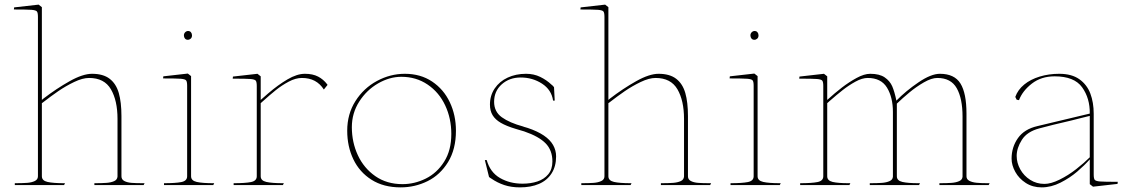

<svg xmlns="http://www.w3.org/2000/svg" viewBox="-20 -800 4887 830"><path d="M144 -38V-727Q144 -745 139.5 -750.5Q135 -756 116.5 -757.5Q98 -759 40 -759L41 -768L147 -780L161 -769V-368L168 -374Q224 -417 281 -449Q338 -481 378 -481Q426 -481 454 -459.5Q482 -438 493.5 -398Q505 -358 505 -298V-38Q505 -24 517.5 -17.5Q530 -11 549 -9.5Q568 -8 599 -8Q601 -8 602 -8Q603 -8 605 -8L601 0H388V-8Q421 -8 440.5 -9.5Q460 -11 473.5 -17Q487 -23 488 -37V-38V-286Q488 -365 459.5 -414Q431 -463 365 -463Q337 -463 300.5 -445.5Q264 -428 232 -406Q200 -384 164 -356L161 -354V-38Q161 -19 185.5 -13.5Q210 -8 258 -8H261L257 0H44V-8Q77 -8 97 -9.5Q117 -11 130.5 -17.5Q144 -24 144 -38Z M789 -38V-429Q789 -447 784.5 -452.5Q780 -458 761.5 -459.5Q743 -461 685 -461L686 -470L792 -482L806 -471V-38Q806 -19 830.5 -13.5Q855 -8 903 -8H906L902 0H689V-8Q739 -8 764 -13Q789 -18 789 -38ZM810 -647Q810 -655 805.5 -660.5Q801 -666 793 -666Q786 -666 780.5 -660.5Q775 -655 775 -647Q775 -639 779.5 -633.5Q784 -628 792 -628Q799 -628 804.5 -633Q810 -638 810 -647Z M1090 -428V-38Q1090 -18 1065 -13Q1040 -8 990 -8V0H1203L1207 -8H1204Q1156 -8 1131.5 -13.5Q1107 -19 1107 -38V-354Q1112 -358 1116 -362Q1147 -390 1172.5 -410.5Q1198 -431 1228 -447Q1258 -463 1285 -463Q1317 -463 1340.5 -450.5Q1364 -438 1380 -413L1396 -433L1394 -436Q1378 -457 1355 -469Q1332 -481 1298 -481Q1264 -481 1223 -457Q1182 -433 1139 -396Q1123 -382 1107 -368Q1107 -395 1107 -408.5Q1107 -422 1107 -448V-470L1093 -481L987 -469L986 -460Q1044 -460 1062.5 -458.5Q1081 -457 1085.5 -451.5Q1090 -446 1090 -428Z M1481 -235Q1481 -307 1516.5 -363Q1552 -419 1609.5 -450Q1667 -481 1730 -481Q1798 -481 1848 -447.5Q1898 -414 1924.5 -358Q1951 -302 1951 -235Q1951 -155 1917 -99.5Q1883 -44 1828.5 -17Q1774 10 1712 10Q1638 10 1586 -23Q1534 -56 1507.5 -111.5Q1481 -167 1481 -235ZM1931 -221Q1931 -288 1904.5 -344.5Q1878 -401 1828.5 -434.5Q1779 -468 1715 -468Q1664 -468 1614.5 -439.5Q1565 -411 1533 -361Q1501 -311 1501 -250Q1501 -185 1527 -129Q1553 -73 1602.5 -38.5Q1652 -4 1720 -4Q1772 -4 1820.5 -28Q1869 -52 1900 -101Q1931 -150 1931 -221Z M2104 -28Q2101 -30 2098.5 -31.5Q2096 -33 2094 -35L2076 -108H2084Q2099 -55 2141.5 -30.5Q2184 -6 2239 -6Q2274 -6 2303 -15.5Q2332 -25 2350 -46.5Q2368 -68 2368 -102Q2368 -150 2339 -180Q2310 -210 2246 -232Q2237 -234 2219 -240Q2214 -242 2209 -243Q2169 -255 2145 -269Q2121 -283 2109.5 -302Q2098 -321 2098 -348Q2098 -387 2118.5 -417.5Q2139 -448 2174.5 -464.5Q2210 -481 2254 -481Q2288 -481 2315.5 -467.5Q2343 -454 2363 -435Q2371 -429 2375 -423L2378 -365H2371Q2364 -412 2323 -438.5Q2282 -465 2231 -465Q2182 -465 2149 -435.5Q2116 -406 2116 -360Q2116 -317 2149.5 -293Q2183 -269 2242 -253Q2243 -253 2243 -252.5Q2243 -252 2244 -252Q2253 -250 2261 -247Q2303 -233 2330.5 -214.5Q2358 -196 2371 -173Q2384 -150 2384 -124Q2384 -81 2364.5 -50.5Q2345 -20 2310 -5Q2275 10 2228 10Q2190 10 2160 0Q2130 -10 2104 -28Z M2593 -38V-727Q2593 -745 2588.5 -750.5Q2584 -756 2565.5 -757.5Q2547 -759 2489 -759L2490 -768L2596 -780L2610 -769V-368L2617 -374Q2673 -417 2730 -449Q2787 -481 2827 -481Q2875 -481 2903 -459.5Q2931 -438 2942.5 -398Q2954 -358 2954 -298V-38Q2954 -24 2966.5 -17.5Q2979 -11 2998 -9.5Q3017 -8 3048 -8Q3050 -8 3051 -8Q3052 -8 3054 -8L3050 0H2837V-8Q2870 -8 2889.5 -9.5Q2909 -11 2922.5 -17Q2936 -23 2937 -37V-38V-286Q2937 -365 2908.5 -414Q2880 -463 2814 -463Q2786 -463 2749.5 -445.5Q2713 -428 2681 -406Q2649 -384 2613 -356L2610 -354V-38Q2610 -19 2634.5 -13.5Q2659 -8 2707 -8H2710L2706 0H2493V-8Q2526 -8 2546 -9.5Q2566 -11 2579.5 -17.5Q2593 -24 2593 -38Z M3238 -38V-429Q3238 -447 3233.5 -452.5Q3229 -458 3210.5 -459.5Q3192 -461 3134 -461L3135 -470L3241 -482L3255 -471V-38Q3255 -19 3279.5 -13.5Q3304 -8 3352 -8H3355L3351 0H3138V-8Q3188 -8 3213 -13Q3238 -18 3238 -38ZM3259 -647Q3259 -655 3254.5 -660.5Q3250 -666 3242 -666Q3235 -666 3229.5 -660.5Q3224 -655 3224 -647Q3224 -639 3228.5 -633.5Q3233 -628 3241 -628Q3248 -628 3253.5 -633Q3259 -638 3259 -647Z M3742 -481Q3716 -481 3683 -463Q3650 -445 3619.5 -421.5Q3589 -398 3556 -368Q3556 -397 3556 -410.5Q3556 -424 3556 -452V-470L3542 -481L3436 -469L3435 -460Q3493 -460 3511.5 -458.5Q3530 -457 3534.5 -451.5Q3539 -446 3539 -428V-38Q3539 -18 3514 -13Q3489 -8 3439 -8V0H3652L3656 -8H3649Q3603 -8 3579.5 -13.5Q3556 -19 3556 -38V-354Q3561 -359 3566 -363Q3598 -391 3623.5 -411Q3649 -431 3678 -447Q3707 -463 3731 -463Q3789 -463 3814.5 -421Q3840 -379 3840 -316V-38V-36Q3839 -23 3825.5 -17Q3812 -11 3792.5 -9.5Q3773 -8 3740 -8V0H3953L3957 -8Q3954 -8 3950 -8Q3905 -8 3881 -13.5Q3857 -19 3857 -38V-352Q3882 -376 3911.5 -400.5Q3941 -425 3974 -444Q4007 -463 4032 -463Q4091 -463 4116 -418.5Q4141 -374 4141 -296V-38V-36Q4140 -23 4126.5 -17Q4113 -11 4093.5 -9.5Q4074 -8 4041 -8V0H4254L4258 -8H4249Q4220 -8 4201 -10Q4182 -12 4170 -18.5Q4158 -25 4158 -38V-309Q4158 -397 4132 -439Q4106 -481 4043 -481Q4005 -481 3950.5 -444Q3896 -407 3855 -365Q3847 -404 3837 -427Q3827 -450 3804.5 -465.5Q3782 -481 3742 -481Z M4353 -114Q4353 -164 4380.5 -203Q4408 -242 4465 -255L4691 -309Q4692 -375 4658 -422.5Q4624 -470 4539 -470Q4481 -470 4440.5 -438.5Q4400 -407 4385 -367L4375 -369L4369 -381Q4380 -412 4407.5 -434.5Q4435 -457 4474.5 -469Q4514 -481 4559 -481Q4613 -481 4646 -457.5Q4679 -434 4693.5 -395.5Q4708 -357 4708 -308V-46Q4708 -28 4712.5 -22.5Q4717 -17 4735.5 -15.5Q4754 -14 4812 -14L4811 -5L4705 7L4691 -4Q4691 -6 4691 -6.5Q4691 -7 4691 -9Q4691 -44 4691 -60.5Q4691 -77 4691 -111Q4668 -85 4636.5 -58Q4605 -31 4564.5 -10.5Q4524 10 4483 10Q4444 10 4414.5 -9Q4385 -28 4369 -57Q4353 -86 4353 -114ZM4691 -120V-299Q4664 -292 4650.5 -289Q4637 -286 4611 -279Q4524 -259 4473 -245Q4420 -231 4397.5 -195.5Q4375 -160 4375 -126Q4375 -96 4390.5 -68Q4406 -40 4433.5 -22.5Q4461 -5 4495 -5Q4523 -5 4560.5 -23.5Q4598 -42 4632.5 -69Q4667 -96 4691 -120Z"/></svg>

Font: TMT Limkin
Style: Regular
Weight: 400
Designer: Gabriel Drozdov
Version: Version 1.000;Glyphs 3.1.2 (3151)